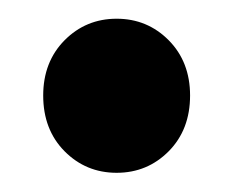

<svg xmlns="http://www.w3.org/2000/svg" viewBox="-20 -490 243 200"><path d="M101.5 -310Q69.5 -310 47.2 -332.5Q25 -355 25 -390.5Q25 -425.5 47.2 -448Q69.5 -470.5 101.5 -470.5Q133.5 -470.5 155.8 -448Q178 -425.5 178 -390.5Q178 -355 155.8 -332.5Q133.5 -310 101.5 -310Z"/></svg>

Font: Spline Sans Medium
Style: Regular
Weight: 500
Designer: Eben Sorkin, Mirko Velimirovic
Foundry: Sorkin Type
Version: Version 1.000; ttfautohint (v1.8.3)